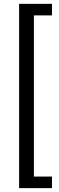

<svg xmlns="http://www.w3.org/2000/svg" viewBox="-20 -825 305 990"><path d="M248 -745.6H162.1H154.8V-738.3V78.1V85.4H162.1H248V145H78.6V-805.2H248Z"/></svg>

Font: Shabnam Light FD
Style: Light-FD
Weight: 300
Foundry: DejaVu fonts team - Redesigned by Saber Rastikerdar - Based on Vazir font
Version: Version 5.0.0